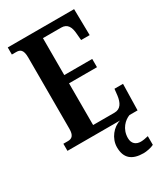

<svg xmlns="http://www.w3.org/2000/svg" viewBox="-230 -811 995 1148"><g transform="rotate(-30 267.5 -237.0)"><path d="M22 0H385C335 14 289 68 289 130C289 206 331 240 411 240C428 240 464 234 482 224V164C462 169 445 172 430 172C398 172 373 154 373 115C373 52 415 13 450 0H506L510 -181H451L446 -136C440 -92 423 -57 380 -57H232V-345H425V-402H232V-657H358C401 -657 417 -626 420 -578L424 -533H483L480 -714H22V-665H52C77 -665 98 -657 98 -601V-108C98 -64 82 -49 54 -49H22Z"/></g></svg>

Font: Noto Serif Bengali ExtraCondensed
Style: Regular
Weight: 400
Width: 2
Designer: Juan Bruce, Universal Thirst, Indian Type Foundry and the Monotype Design Team.
Foundry: Monotype Imaging Inc.
Version: Version 2.003